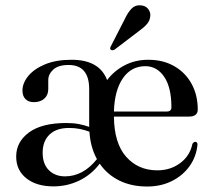

<svg xmlns="http://www.w3.org/2000/svg" viewBox="-20 -687 796 718"><path d="M719.5 -277.5Q719.5 -251 686.5 -251H406Q407 -151 452 -100.5Q497 -50 568.5 -50Q617.5 -50 654 -77.2Q690.5 -104.5 699.5 -149Q705 -157 710 -156.5Q718.5 -156.5 718.5 -146.5Q714.5 -102 689.5 -66.5Q664.5 -31 623.2 -10.2Q582 10.5 530.5 10.5Q471 10.5 425.8 -12Q380.5 -34.5 353 -75Q321.5 -33.5 276.5 -11.8Q231.5 10 180 10Q116.5 10 78.5 -20.2Q40.5 -50.5 40.5 -101.5Q40.5 -156.5 88.5 -191.8Q136.5 -227 228 -227Q254 -227 275 -223Q296 -219 313.5 -212.5Q313.5 -214.5 313.5 -216V-353.5Q313.5 -444 236.5 -444Q198 -444 179.2 -426.8Q160.5 -409.5 160.5 -387.5V-354Q160.5 -331.5 145.8 -318.2Q131 -305 106.5 -305Q87 -305 75.5 -316.2Q64 -327.5 64 -348.5Q64 -376 85.5 -402.5Q107 -429 148 -446.2Q189 -463.5 247.5 -463.5Q352 -463.5 380.5 -387.5Q407.5 -423 447 -443.2Q486.5 -463.5 534.5 -463.5Q590 -463.5 631.8 -439.5Q673.5 -415.5 696.5 -373.5Q719.5 -331.5 719.5 -277.5ZM523.5 -439.5Q471 -439.5 439.8 -394.8Q408.5 -350 406 -270H604Q621 -270 621 -286Q621 -360 594 -399.8Q567 -439.5 523.5 -439.5ZM139.5 -116Q139.5 -73.5 162.8 -50.5Q186 -27.5 223 -27.5Q291 -27.5 342.5 -92Q318 -136.5 314.5 -194.5Q297 -201 278.5 -204.8Q260 -208.5 238 -208.5Q191 -208.5 165.2 -183.8Q139.5 -159 139.5 -116ZM446 -614.5Q458 -640.5 472 -654.8Q486 -669 506 -667Q524.5 -666 534 -653.5Q543.5 -641 542 -627.5Q541 -610 529 -596.5Q517 -583 498.5 -570L408.5 -501.5Q399.5 -496.5 394 -501.5Q389.5 -505.5 395 -515Z"/></svg>

Font: Fraunces 72pt
Style: Regular
Weight: 400
Version: Version 1.000;[0bf87f6ff]